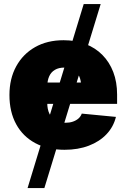

<svg xmlns="http://www.w3.org/2000/svg" viewBox="-20 -748 639 972"><path d="M119.6 204.1 403.8 -727.5H489.7L204.6 204.1ZM306.6 10.3Q221.7 10.3 158.7 -23.4Q95.7 -57.1 61.8 -119.4Q27.8 -181.6 27.8 -267.1Q27.8 -349.6 62 -412.1Q96.2 -474.6 157.7 -509.5Q219.2 -544.4 301.8 -544.4Q363.3 -544.4 413.1 -525.1Q462.9 -505.9 498.5 -469.7Q534.2 -433.6 553.5 -383.1Q572.8 -332.5 572.8 -269.5V-222.2H87.4V-330.1H481.9L391.1 -308.6Q391.1 -339.8 381.1 -361.6Q371.1 -383.3 352.1 -394.5Q333 -405.8 305.2 -405.8Q277.3 -405.8 258.1 -394.5Q238.8 -383.3 229 -361.6Q219.2 -339.8 219.2 -308.6V-228Q219.2 -194.3 230.5 -171.6Q241.7 -148.9 262.7 -137.7Q283.7 -126.5 311.5 -126.5Q332 -126.5 348.6 -132.1Q365.2 -137.7 377 -147.9Q388.7 -158.2 394 -172.9L566.9 -156.2Q554.7 -106 519.3 -68.6Q483.9 -31.2 429.7 -10.5Q375.5 10.3 306.6 10.3Z"/></svg>

Font: Inter 20pt Black
Style: Regular
Weight: 900
Version: Version 4.001;git-66647c0bb